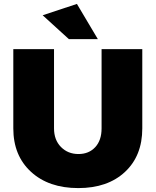

<svg xmlns="http://www.w3.org/2000/svg" viewBox="-20 -952 795 981"><path d="M48 -296V-701H256V-296Q256 -237 291.5 -201Q327 -165 381 -165Q434 -165 466.5 -200Q499 -235 499 -296V-701H707V-296Q707 -156 618.5 -73.5Q530 9 380 9Q229 9 138.5 -74Q48 -157 48 -296ZM198 -874 373 -932 480 -752H332Z"/></svg>

Font: Trueno
Style: ExBd
Weight: 800
Designer: Julieta Ulanovsky
Foundry: Julieta Ulanovsky
Version: Version 3.001b